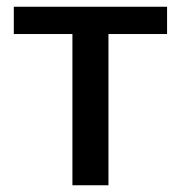

<svg xmlns="http://www.w3.org/2000/svg" viewBox="-20 -550 537 570"><path d="M21 -449H195V0H302V-449H476V-530H21Z"/></svg>

Font: Cheyenne Sans Medium
Style: Regular
Weight: 500
Designer: The Public Sans project authors (U.S. Web Design System), Libre Franklin designed by Pablo Impallari and Rodrigo Fuenzal
Foundry: The Cheyenne Sans Project Authors
Version: Version 2.007